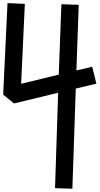

<svg xmlns="http://www.w3.org/2000/svg" viewBox="-20 -1213 628 1211"><path d="M587.9 -685.5Q579.1 -720.7 561.5 -792Q528.3 -784.2 461.9 -768.6Q466.8 -906.2 476.6 -1182.6Q440.4 -1183.6 367.2 -1186.5Q361.3 -1038.1 350.6 -742.2Q271.5 -722.7 113.3 -684.6Q121.1 -852.5 136.7 -1188.5Q100.6 -1190.4 27.3 -1193.4Q17.6 -1001 0 -616.2Q22.5 -597.7 68.4 -560.5Q161.1 -583 346.7 -627.9Q340.8 -427.7 327.1 -26.4Q363.3 -25.4 436.5 -22.5Q444.3 -233.4 458 -654.3Q501 -665 587.9 -685.5Z"/></svg>

Font: Hector
Style: bold
Weight: 400
Designer: Cristian Lopez
Version: Version 1.0